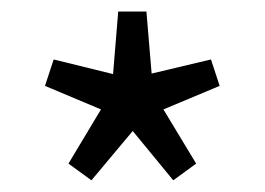

<svg xmlns="http://www.w3.org/2000/svg" viewBox="-20 -732 458 332"><path d="M138.1 -420.2 98.4 -449.1 154.6 -542.8 57.8 -583.5 72.8 -629.2 175.5 -603.9 184.4 -712H233.2L242.2 -604.8L344.8 -629.2L359.8 -583.5L262.6 -542.8L319.2 -449.1L279.6 -420.2L209.5 -505.5Z"/></svg>

Font: SourceSans3VF
Style: Regular
Weight: 200
Designer: Paul D. Hunt
Foundry: Adobe
Version: Version 3.052;hotconv 1.1.0;makeotfexe 2.6.0